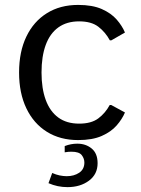

<svg xmlns="http://www.w3.org/2000/svg" viewBox="-20 -560 572 781"><path d="M297.9 9.8Q224.6 9.8 170.7 -23.9Q116.7 -57.6 87.2 -119.4Q57.6 -181.2 57.6 -265.1Q57.6 -349.6 87.2 -411.1Q116.7 -472.7 170.7 -506.3Q224.6 -540 297.9 -540Q356 -540 394 -523.2Q432.1 -506.3 454.6 -480.5Q477.1 -454.6 488.3 -427.7L433.1 -396H426.8Q408.7 -429.2 380.1 -451.2Q351.6 -473.1 301.8 -473.1Q251.5 -473.1 217.3 -448.5Q183.1 -423.8 166 -377.2Q148.9 -330.6 148.9 -265.1Q148.9 -200.2 166 -153.6Q183.1 -106.9 217 -82Q251 -57.1 301.8 -57.1Q351.6 -57.1 379.9 -78.4Q408.2 -99.6 426.3 -132.8H432.6L488.3 -102.5Q477.1 -75.7 454.6 -49.8Q432.1 -23.9 394 -7.1Q356 9.8 297.9 9.8ZM254.4 201.2Q213.9 201.2 177.2 185.1L192.4 143.6Q207.5 150.4 222.7 153.6Q237.8 156.7 251.5 156.7Q281.2 156.7 302.2 142.6Q323.2 128.4 323.2 101.1Q323.2 85 312.5 71Q301.8 57.1 270.5 57.1Q264.6 57.1 257.8 57.6Q251 58.1 243.2 59.6V34.2Q268.1 24.4 294.4 24.4Q329.1 24.4 353 44.2Q377 64 377 104Q377 148.9 341.8 175Q306.6 201.2 254.4 201.2Z"/></svg>

Font: Comme
Style: Regular
Weight: 400
Designer: Vernon Adams
Foundry: Vernon Adams
Version: Version 1.000;gftools[0.9.27]